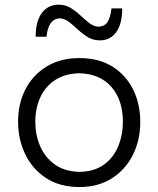

<svg xmlns="http://www.w3.org/2000/svg" viewBox="-20 -772 662 804"><path d="M313.5 11.2Q229.5 11.2 172.1 -26.9Q114.7 -64.9 85.2 -127.2Q55.7 -189.5 55.7 -261.7Q55.7 -339.4 87.4 -399.7Q119.1 -460 176.8 -494.4Q234.4 -528.8 312.5 -528.8Q393.1 -528.8 450 -493.7Q506.8 -458.5 537.1 -397.9Q567.4 -337.4 567.4 -261.7Q567.4 -185.1 536.4 -123.3Q505.4 -61.5 448.2 -25.1Q391.1 11.2 313.5 11.2ZM313.5 -52.2Q376 -53.7 416 -83.3Q456.1 -112.8 475.3 -160.2Q494.6 -207.5 494.6 -261.7Q494.6 -352.1 447.3 -407.2Q399.9 -462.4 313.5 -465.3Q252 -463.9 210.7 -436.8Q169.4 -409.7 148.7 -364.3Q127.9 -318.8 127.9 -261.7Q127.9 -207.5 147.9 -160.4Q168 -113.3 209.2 -83.5Q250.5 -53.7 313.5 -52.2ZM398.4 -603Q369.6 -603 347.4 -616.7Q325.2 -630.4 306.2 -648.2Q287.1 -666 268.8 -680.2Q250.5 -694.3 229.5 -695.3Q182.1 -692.4 174.8 -618.2H129.4Q129.4 -683.1 155.3 -717.8Q181.2 -752.4 225.6 -752.4Q253.9 -752.4 275.9 -738.8Q297.9 -725.1 316.9 -707.3Q335.9 -689.5 354.2 -675.3Q372.6 -661.1 393.1 -660.2Q418.5 -661.6 430.4 -680.2Q442.4 -698.7 446.8 -736.8H491.7Q491.7 -671.9 466.8 -637.5Q441.9 -603 398.4 -603Z"/></svg>

Font: Pinar-DS1-FD Regular
Style: Regular
Weight: 400
Designer: Amin Abedi
Version: Version 3.000